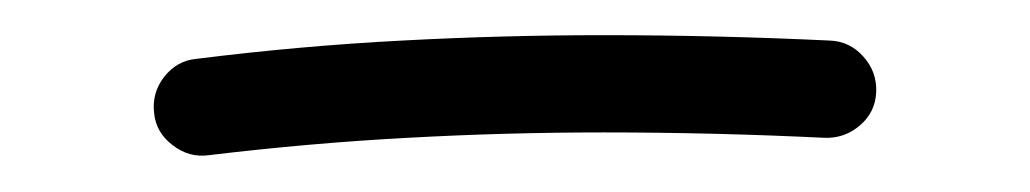

<svg xmlns="http://www.w3.org/2000/svg" viewBox="-20 -275 574 107"><path d="M65.9 -211.9Q64.5 -223.1 71.5 -232.2Q78.6 -241.2 89.4 -242.2Q147.9 -249.5 204.1 -252.4Q260.3 -255.4 316.4 -255.4Q378.9 -255.4 442.4 -252.4Q453.6 -252 461.2 -243.4Q468.8 -234.9 468.3 -223.6Q467.8 -212.4 459.2 -205.1Q450.7 -197.8 439.5 -198.2Q377.4 -201.2 316.4 -201.2Q261.7 -201.2 207.3 -198.2Q152.8 -195.3 96.2 -188.5Q85.4 -187 76.2 -194.1Q66.9 -201.2 65.9 -211.9Z"/></svg>

Font: Mikhak-DS2-FD Light
Style: Regular
Weight: 300
Designer: Amin Abedi
Version: Version 3.2